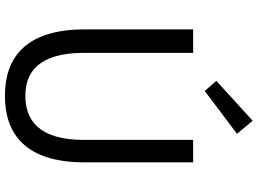

<svg xmlns="http://www.w3.org/2000/svg" viewBox="-150 -858 1022 761"><g transform="rotate(90 360.5 -478.0)"><path d="M360 13C510 13 624 -67 624 -303V-733H535V-300C535 -123 458 -68 360 -68C265 -68 190 -123 190 -300V-733H97V-303C97 -67 211 13 360 13ZM341 -779 511 -907 459 -969 301 -825Z"/></g></svg>

Font: Noto Sans Japanese Regular
Style: Regular
Weight: 400
Designer: Ryoko NISHIZUKA (kana & ideographs); Paul D. Hunt (Latin, Greek & Cyrillic); Wenlong ZHANG (bopomofo); Sandoll Communica
Foundry: Adobe Systems Incorporated
Version: Version 1.000;PS 1;hotconv 1.0.78;makeotf.lib2.5.61930